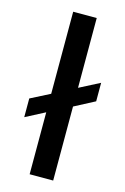

<svg xmlns="http://www.w3.org/2000/svg" viewBox="-123 -865 602 922"><g transform="rotate(15 178.0 -404.0)"><path d="M26 -351 122 -400V-808H239V-461L340 -513V-421L239 -368V0H122V-308L26 -258Z"/></g></svg>

Font: Encode Sans Wide
Style: Medium
Weight: 500
Designer: Pablo Impallari, Andres Torresi
Foundry: Pablo Impallari, Andres Torresi
Version: Version 1.000; ttfautohint (v1.00) -l 8 -r 50 -G 200 -x 14 -